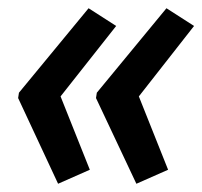

<svg xmlns="http://www.w3.org/2000/svg" viewBox="-20 -499 491 466"><path d="M121 -53 198 -87 127 -265 262 -436 195 -479 26 -274 24 -261ZM311 -53 388 -87 317 -265 451 -436 384 -479 215 -274 213 -261Z"/></svg>

Font: Noto Sans UI Condensed Medium
Style: Italic
Weight: 500
Width: 3
Italic angle: -12°
Designer: Monotype Design Team
Foundry: Monotype Imaging Inc.
Version: Version 1.901